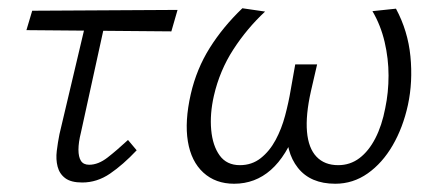

<svg xmlns="http://www.w3.org/2000/svg" viewBox="-20 -437 1068 465"><path d="M179 5Q152 5 138 -5.5Q124 -16 119.5 -33.5Q115 -51 117.5 -71.5Q120 -92 124 -112L194 -408H240L176 -116Q170 -92 170 -74.5Q170 -57 176 -47.5Q182 -38 196 -38Q218 -38 240.5 -55.5Q263 -73 290 -98L311 -73Q278 -38 246.5 -16.5Q215 5 179 5ZM44 -364 58 -411 410 -413 395 -361Z M547 8Q502 8 472.5 -19Q443 -46 435 -94.5Q427 -143 442 -209Q456 -270 488 -321Q520 -372 567 -417L622 -409Q578 -368 545 -317Q512 -266 498 -205Q488 -161 491.5 -122.5Q495 -84 512 -60.5Q529 -37 561 -37Q590 -37 611.5 -54Q633 -71 647.5 -98Q662 -125 670.5 -157Q679 -189 684 -219L695 -281H748L733 -216Q720 -158 723.5 -118Q727 -78 746.5 -57.5Q766 -37 799 -37Q828 -37 850.5 -54Q873 -71 889 -102Q905 -133 913 -175Q921 -213 921 -254Q921 -295 911.5 -335.5Q902 -376 882 -410L939 -416Q968 -362 974 -300.5Q980 -239 968 -183Q956 -128 931 -85Q906 -42 870.5 -17Q835 8 792 8Q732 8 701.5 -30.5Q671 -69 675 -132L699 -127Q674 -59 636 -25.5Q598 8 547 8Z"/></svg>

Font: Ysabeau Office Light
Style: Italic
Weight: 300
Italic angle: -12°
Designer: Christian Thalmann (Catharsis Fonts)
Version: Version 2.001;gftools[0.9.30]; featfreeze: tnum,lnum,ss02